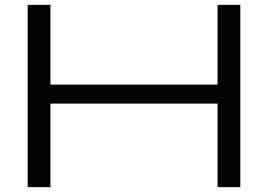

<svg xmlns="http://www.w3.org/2000/svg" viewBox="-20 -770 1102 790"><path d="M93.8 -750H187.5V-421.9H875V-750H968.8V0H875V-343.8H187.5V0H93.8Z"/></svg>

Font: Michroma+
Style: Regular
Weight: 400
Designer: beogot
Foundry: beogot
Version: Version